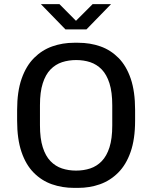

<svg xmlns="http://www.w3.org/2000/svg" viewBox="-20 -903 739 933"><path d="M339.8 10Q282.5 10 232.2 -7.6Q182 -25.2 143.8 -63.9Q105.5 -102.5 84.4 -164.9Q63.2 -227.2 63.2 -316.5V-368.8Q63.2 -458.2 85.1 -520.6Q107 -583 145.6 -621.5Q184.2 -660 234.1 -677.6Q284 -695.2 339.8 -695.2H360Q418 -695.2 467.9 -677.6Q517.8 -660 556 -621.4Q594.2 -582.8 615.4 -520.4Q636.5 -458 636.5 -368.8V-316.5Q636.5 -227 614.6 -164.6Q592.8 -102.2 554.1 -63.8Q515.5 -25.2 465.8 -7.6Q416 10 360 10ZM349.5 -74Q386.8 -74 418.5 -84.5Q450.2 -95 474.4 -119.9Q498.5 -144.8 512 -187Q525.5 -229.2 525.5 -293.2V-391.2Q525.5 -455.2 512 -497.9Q498.5 -540.5 474.4 -565.4Q450.2 -590.2 418.5 -600.8Q386.8 -611.2 350.2 -611.2Q313.8 -611.2 281.6 -600.8Q249.5 -590.2 225.4 -565.4Q201.2 -540.5 187.8 -498.2Q174.2 -456 174.2 -392V-294Q174.2 -230 187.8 -187.4Q201.2 -144.8 225.4 -119.9Q249.5 -95 281.2 -84.5Q313 -74 349.5 -74ZM298 -760.2 178.8 -882.8H269L365.5 -785.5H332.8L430 -882.8H519.5L400.2 -760.2Z"/></svg>

Font: Chivo Medium
Style: Regular
Weight: 500
Designer: Hector Gatti
Foundry: Omnibus-Type
Version: Version 2.002